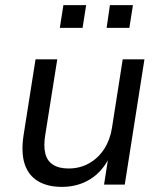

<svg xmlns="http://www.w3.org/2000/svg" viewBox="-20 -722 629 751"><path d="M222 9Q166 9 128.5 -13.5Q91 -36 76.5 -80.5Q62 -125 72 -192L119 -490H204L157 -194Q150 -152 157 -122.5Q164 -93 187 -78Q210 -63 248 -63Q293 -63 329 -83.5Q365 -104 388 -140Q411 -176 418 -222L460 -490H545L468 0H387L404 -109H409Q382 -52 333.5 -21.5Q285 9 222 9ZM397 -613 410 -702H500L486 -613ZM214 -613 228 -702H317L303 -613Z"/></svg>

Font: Nunito Sans 10pt
Style: Italic
Weight: 400
Italic angle: -9°
Designer: Vernon Adams
Foundry: Vernon Adams
Version: Version 3.101;gftools[0.9.27]